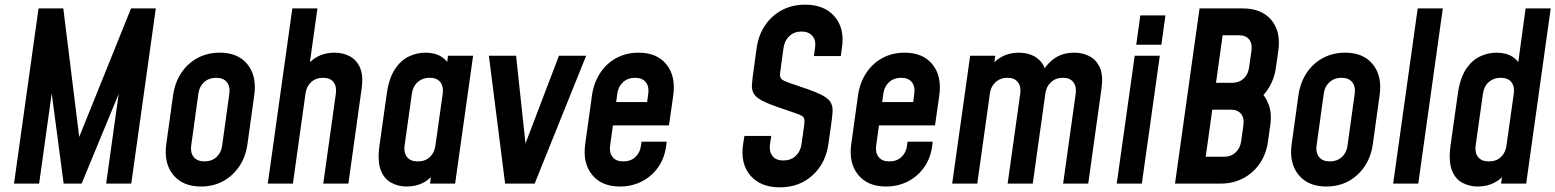

<svg xmlns="http://www.w3.org/2000/svg" viewBox="-20 -786 6659 822"><path d="M40 0 145 -750H251L325.5 -148.5H298.5L541 -750H647L542 0H434.5L495.5 -437L509 -434.5L329.5 0H252.5L195 -434.5L208.5 -437L147.5 0Z M840.5 12.5Q762 12.5 721.2 -37.8Q680.5 -88 692 -169.5L721 -378.5Q729 -433 756.2 -474Q783.5 -515 826 -537.8Q868.5 -560.5 921 -560.5Q999.5 -560.5 1039.8 -510.2Q1080 -460 1068.5 -378.5L1039.5 -169.5Q1032 -115 1004.5 -74Q977 -33 935 -10.2Q893 12.5 840.5 12.5ZM855.5 -95Q886.5 -95 906.8 -113.5Q927 -132 931 -162L962 -386Q966 -416 951 -434.5Q936 -453 905 -453Q875 -453 854.2 -434.5Q833.5 -416 829.5 -386L798.5 -162Q794.5 -132 809.5 -113.5Q824.5 -95 855.5 -95Z M1126.5 0 1231.5 -750H1339L1299.5 -468L1284 -492.5Q1305.5 -525 1338 -542.8Q1370.5 -560.5 1411.5 -560.5Q1448 -560.5 1477.2 -545.2Q1506.5 -530 1521.2 -496.5Q1536 -463 1528.5 -408.5L1471.5 0H1364L1418 -386Q1422 -416.5 1407.5 -434.8Q1393 -453 1363.5 -453Q1333 -453 1312.5 -434.8Q1292 -416.5 1288 -386L1234 0Z M1721 12.5Q1685 12.5 1654.8 -3.8Q1624.5 -20 1610 -58Q1595.5 -96 1604.5 -162L1636 -386Q1645.5 -451.5 1670.8 -489.8Q1696 -528 1730.5 -544.2Q1765 -560.5 1801 -560.5Q1843 -560.5 1870.2 -542.8Q1897.5 -525 1909.5 -493L1887.5 -468L1898 -547.5H2005.5L1928.5 0H1821L1832.5 -79.5L1848 -55Q1827 -23 1795 -5.2Q1763 12.5 1721 12.5ZM1768.5 -95Q1801 -95 1820.5 -113.8Q1840 -132.5 1844 -162L1875.5 -386Q1879.5 -415.5 1865.2 -434.2Q1851 -453 1819 -453Q1789.5 -453 1768.8 -435Q1748 -417 1743.5 -386L1712 -162Q1708 -132.5 1722.5 -113.8Q1737 -95 1768.5 -95Z M2142.5 0 2073 -547.5H2189.5L2235 -122.5H2211L2373 -547.5H2489.5L2269 0Z M2634 12.5Q2555.5 12.5 2514.8 -37.8Q2474 -88 2485.5 -169.5L2514.5 -378.5Q2522.5 -433 2549.8 -474Q2577 -515 2619.2 -537.8Q2661.5 -560.5 2714 -560.5Q2792.5 -560.5 2833 -510.5Q2873.5 -460.5 2862.5 -378.5L2844 -249H2588.5L2602.5 -349H2750.5L2755.5 -386Q2759.5 -416 2744.5 -434.5Q2729.5 -453 2698.5 -453Q2668.5 -453 2647.8 -434.5Q2627 -416 2623 -386L2592 -162Q2588 -132 2602.8 -113.5Q2617.5 -95 2648.5 -95Q2680.5 -95 2700.5 -114Q2720.5 -133 2724 -162L2726.5 -179.5H2834L2833 -169.5Q2827.5 -114 2799.8 -73Q2772 -32 2729 -9.8Q2686 12.5 2634 12.5Z M3318.5 16Q3235.5 16 3192.2 -35Q3149 -86 3161.5 -169L3167 -204H3282L3276.5 -169Q3272 -139.5 3286.5 -119.2Q3301 -99 3334 -99Q3365.5 -99 3386.2 -118.2Q3407 -137.5 3411.5 -169L3421.5 -239Q3424 -257 3424.2 -267.5Q3424.5 -278 3419.5 -284.2Q3414.5 -290.5 3401.2 -295.8Q3388 -301 3364 -309Q3295 -331.5 3259 -347.2Q3223 -363 3210.2 -380.2Q3197.5 -397.5 3199.2 -423.8Q3201 -450 3207.5 -494L3219.5 -581Q3227.5 -636.5 3255.8 -678Q3284 -719.5 3328 -742.8Q3372 -766 3427 -766Q3509.5 -766 3553.2 -715.2Q3597 -664.5 3584.5 -581L3579.5 -546H3464.5L3469.5 -581Q3474.5 -613.5 3458 -632.2Q3441.5 -651 3412 -651Q3380.5 -651 3359.8 -631.8Q3339 -612.5 3334.5 -581L3322.5 -494Q3319.5 -476 3319.5 -465.8Q3319.5 -455.5 3324.5 -449.2Q3329.5 -443 3342.8 -437.5Q3356 -432 3380 -424Q3449.5 -401.5 3485.2 -385.5Q3521 -369.5 3533.5 -352Q3546 -334.5 3544.5 -308.2Q3543 -282 3536.5 -239L3526.5 -169Q3514.5 -86 3458.2 -35Q3402 16 3318.5 16Z M3773 12.5Q3694.5 12.5 3653.8 -37.8Q3613 -88 3624.5 -169.5L3653.5 -378.5Q3661.5 -433 3688.8 -474Q3716 -515 3758.2 -537.8Q3800.5 -560.5 3853 -560.5Q3931.5 -560.5 3972 -510.5Q4012.5 -460.5 4001.5 -378.5L3983 -249H3727.5L3741.5 -349H3889.5L3894.5 -386Q3898.5 -416 3883.5 -434.5Q3868.5 -453 3837.5 -453Q3807.5 -453 3786.8 -434.5Q3766 -416 3762 -386L3731 -162Q3727 -132 3741.8 -113.5Q3756.5 -95 3787.5 -95Q3819.5 -95 3839.5 -114Q3859.5 -133 3863 -162L3865.5 -179.5H3973L3972 -169.5Q3966.5 -114 3938.8 -73Q3911 -32 3868 -9.8Q3825 12.5 3773 12.5Z M4056.5 0 4133.5 -547.5H4241L4229.5 -467.5L4214 -492Q4235.5 -524.5 4268 -542.5Q4300.5 -560.5 4341.5 -560.5Q4371.5 -560.5 4397.5 -550Q4423.5 -539.5 4441 -516Q4458.5 -492.5 4461.5 -455L4434.5 -461Q4455.5 -507.5 4491.5 -534Q4527.5 -560.5 4579.5 -560.5Q4615 -560.5 4644.5 -545.2Q4674 -530 4688.8 -496.5Q4703.5 -463 4696 -408.5L4639 0H4531.5L4585.5 -386Q4589.5 -416 4575 -434.5Q4560.5 -453 4531 -453Q4500.5 -453 4480 -434.5Q4459.5 -416 4455.5 -386L4401.5 0H4294L4348 -386Q4352 -416 4337.5 -434.5Q4323 -453 4293.5 -453Q4263 -453 4242.5 -434.5Q4222 -416 4218 -386L4164 0Z M4761 0 4838 -547.5H4945.5L4868.5 0ZM4844.5 -594.5 4862 -720H4969.5L4952 -594.5Z M5010.5 0 5115.5 -750H5300.5Q5380.5 -750 5422.2 -701.2Q5464 -652.5 5453 -570L5442.5 -496.5Q5436.5 -452.5 5415.8 -416Q5395 -379.5 5364 -356.5L5368 -400.5Q5397 -377.5 5411.2 -339.2Q5425.5 -301 5418.5 -251.5L5408.5 -180Q5401 -126 5373 -85.5Q5345 -45 5302 -22.5Q5259 0 5205.5 0ZM5142 -115H5222Q5250 -115 5269.5 -132.8Q5289 -150.5 5293.5 -180L5303.5 -251.5Q5307.5 -281 5293 -298.8Q5278.5 -316.5 5250 -316.5H5170ZM5186 -431.5H5256Q5284.5 -431.5 5304 -449.2Q5323.5 -467 5327.5 -496.5L5338 -570Q5342 -599.5 5327.8 -617.2Q5313.5 -635 5284.5 -635H5214.5Z M5658.5 12.5Q5580 12.5 5539.2 -37.8Q5498.5 -88 5510 -169.5L5539 -378.5Q5547 -433 5574.2 -474Q5601.5 -515 5644 -537.8Q5686.5 -560.5 5739 -560.5Q5817.5 -560.5 5857.8 -510.2Q5898 -460 5886.5 -378.5L5857.5 -169.5Q5850 -115 5822.5 -74Q5795 -33 5753 -10.2Q5711 12.5 5658.5 12.5ZM5673.5 -95Q5704.5 -95 5724.8 -113.5Q5745 -132 5749 -162L5780 -386Q5784 -416 5769 -434.5Q5754 -453 5723 -453Q5693 -453 5672.2 -434.5Q5651.5 -416 5647.5 -386L5616.5 -162Q5612.5 -132 5627.5 -113.5Q5642.5 -95 5673.5 -95Z M5944.5 0 6049.5 -750H6157L6052 0Z M6306.5 12.5Q6270.5 12.5 6240.2 -3.8Q6210 -20 6195.5 -58Q6181 -96 6190 -162L6221.5 -386Q6231 -451.5 6256.2 -489.8Q6281.5 -528 6316 -544.2Q6350.5 -560.5 6386.5 -560.5Q6428.5 -560.5 6455.8 -542.8Q6483 -525 6495 -493L6473 -468L6511.5 -750H6619L6514 0H6406.5L6418 -79.5L6433.5 -55Q6412.5 -23 6380.5 -5.2Q6348.5 12.5 6306.5 12.5ZM6354 -95Q6386.5 -95 6406 -113.8Q6425.5 -132.5 6429.5 -162L6461 -386Q6465 -415.5 6450.8 -434.2Q6436.5 -453 6404.5 -453Q6375 -453 6354.2 -435Q6333.5 -417 6329 -386L6297.5 -162Q6293.5 -132.5 6308 -113.8Q6322.5 -95 6354 -95Z"/></svg>

Font: Mohave SemiBold
Style: Italic
Weight: 600
Italic angle: -8°
Designer: Gumpita Rahayu
Foundry: Tokotype
Version: Version 2.003